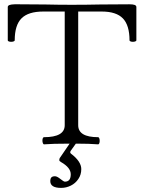

<svg xmlns="http://www.w3.org/2000/svg" viewBox="-20 -686 689 917"><path d="M182.6 -14.6Q182.6 -21.5 184.6 -26.1Q186.5 -30.8 189.9 -30.8Q289.1 -30.8 289.1 -87.9V-630.9H186.5Q115.2 -630.9 82.8 -598.4Q50.3 -565.9 50.3 -493.2Q50.3 -490.2 45.2 -488.3Q40 -486.3 33.2 -486.3Q26.4 -486.3 21.7 -488.3Q17.1 -490.2 17.1 -493.2V-652.3Q17.1 -658.7 24.9 -661.9Q32.7 -665 49.8 -665.5H70.8Q112.8 -665.5 196.8 -664.6Q259.3 -663.1 322.3 -663.1Q391.1 -663.1 460 -664.6Q551.8 -665.5 597.7 -665.5Q615.2 -665.5 623.3 -662.4Q631.3 -659.2 631.3 -652.3V-493.2Q631.3 -490.2 626.2 -488.3Q621.1 -486.3 614.3 -486.3Q607.9 -486.3 603.3 -488.3Q598.6 -490.2 598.6 -493.2Q598.6 -564.9 567.1 -597.9Q535.6 -630.9 465.8 -630.9H353.5V-87.9Q353.5 -30.8 448.7 -30.8Q452.1 -30.8 454.1 -25.6Q456.1 -20.5 456.1 -13.2Q456.1 -6.3 454.1 -1.5Q452.1 3.4 448.7 3.4Q407.7 0 342.3 0L317.4 34.7Q315.4 38.6 315.4 41.5Q315.4 44.4 318.4 47.4Q368.2 85 368.2 121.6Q368.2 148.4 354.2 168.9Q340.3 189.5 318.4 200.4Q296.4 211.4 272 211.4Q220.2 211.4 220.2 179.2Q220.2 167 225.3 161.4Q230.5 155.8 242.7 155.8Q252.4 155.8 268.6 168.9Q284.2 181.6 290 181.6Q317.9 181.6 317.9 146.5Q317.9 114.7 272 88.4Q263.2 83.5 263.2 79.1Q263.2 74.2 265.1 69.3L312.5 0Q230.5 0 189.9 3.4Q187 3.4 184.8 -2.2Q182.6 -7.8 182.6 -14.6Z"/></svg>

Font: JuniusX Light
Style: Regular
Weight: 300
Designer: Peter S. Baker
Foundry: Briery Creek Software
Version: Version 1.008